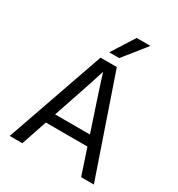

<svg xmlns="http://www.w3.org/2000/svg" viewBox="-205 -1013 1057 1143"><g transform="rotate(30 324.0 -441.5)"><path d="M34.8 0 270.1 -674H382L613.3 0H525.7L431.2 -285.2Q395.9 -391.1 374.7 -455.3Q353.5 -519.4 342.9 -552.7Q332.2 -586 328.9 -597.7Q325.6 -609.4 325.6 -609.4Q325.6 -609.4 321.9 -597.7Q318.3 -586 307.6 -552.7Q296.9 -519.4 275.3 -454.9Q253.7 -390.3 217.7 -284.4L121.6 0ZM148.4 -176.7V-246.2H499.8V-176.7ZM298.9 -727.3 397.6 -883H492.2L367.8 -727.3Z"/></g></svg>

Font: Hind Variable Light
Style: Regular
Weight: 300
Designer: Manushi Parikh, Satya Rajpurohit
Foundry: Indian Type Foundry
Version: Version 3.000